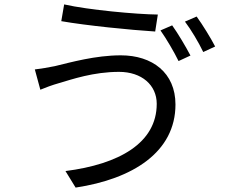

<svg xmlns="http://www.w3.org/2000/svg" viewBox="-20 -805 1040 871"><path d="M691 -334C691 -156 520 -60 277 -29L323 46C582 7 776 -115 776 -331C776 -475 671 -554 528 -554C413 -554 300 -522 229 -505C199 -499 165 -493 138 -490L163 -398C187 -408 216 -419 248 -428C306 -445 404 -479 520 -479C623 -479 691 -419 691 -334ZM271 -785 258 -709C372 -689 573 -669 684 -662L696 -739C599 -740 381 -760 271 -785ZM761 -690 708 -667C735 -629 770 -569 790 -528L844 -553C823 -593 787 -654 761 -690ZM872 -730 819 -707C847 -670 881 -613 902 -569L956 -594C937 -631 899 -693 872 -730Z"/></svg>

Font: Source Han Sans HK
Style: Regular
Weight: 400
Designer: Ryoko NISHIZUKA 西塚涼子 (kana, bopomofo & ideographs); Paul D. Hunt (Latin, Greek & Cyrillic); Sandoll Communications 산돌커뮤니
Foundry: Adobe
Version: Version 2.000;hotconv 1.0.107;makeotfexe 2.5.65593